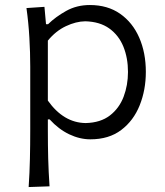

<svg xmlns="http://www.w3.org/2000/svg" viewBox="-20 -549 662 772"><path d="M95.2 203.1Q99.1 145.5 100.3 90.3Q101.6 35.2 101.6 -28.8V-280.8Q101.6 -337.4 98.1 -397.5Q94.7 -457.5 86.4 -516.6L158.7 -521.5L165 -451.7H173.3Q203.6 -481.4 246.1 -505.1Q288.6 -528.8 341.3 -528.8Q412.6 -528.8 462.9 -493.7Q513.2 -458.5 539.8 -397.7Q566.4 -336.9 566.4 -259.8Q566.4 -187.5 541.7 -125.7Q517.1 -64 467.5 -26.4Q418 11.2 343.3 11.2Q300.8 11.2 258.3 -9Q215.8 -29.3 179.7 -68.8H172.4V-26.4Q172.4 35.6 173.8 89.1Q175.3 142.6 179.2 200.2ZM324.7 -54.2Q384.3 -55.7 421.9 -84.7Q459.5 -113.8 477.1 -160.2Q494.6 -206.5 494.6 -259.8Q494.6 -315.9 476.1 -361.6Q457.5 -407.2 419.4 -434.6Q381.3 -461.9 322.8 -463.4Q285.6 -462.9 245.1 -443.8Q204.6 -424.8 172.4 -385.7V-144.5Q235.8 -55.2 324.7 -54.2Z"/></svg>

Font: Pinar DS1 Regular
Style: Regular
Weight: 400
Designer: Amin Abedi
Version: Version 3.000